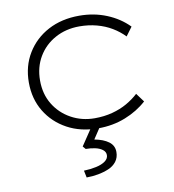

<svg xmlns="http://www.w3.org/2000/svg" viewBox="-84 -606 825 911"><g transform="rotate(-10 328.0 -151.0)"><path d="M355 10Q271 10 206.5 -25Q142 -60 105 -121Q68 -182 68 -261Q68 -340 105.5 -401.5Q143 -463 208 -497.5Q273 -532 358 -532Q429 -532 490 -507Q551 -482 594 -438L563 -396Q538 -422 505.5 -441.5Q473 -461 433.5 -471.5Q394 -482 350 -482Q285 -482 233 -453.5Q181 -425 151.5 -375Q122 -325 122 -261Q122 -196 152 -146.5Q182 -97 233.5 -68.5Q285 -40 347 -40Q393 -40 432.5 -50.5Q472 -61 503.5 -79Q535 -97 560 -120L591 -78Q547 -38 486.5 -14Q426 10 355 10ZM260 230 253 196Q285 195 312.5 189Q340 183 356.5 171Q373 159 373 142Q373 126 359 115.5Q345 105 323.5 100.5Q302 96 279 96L267 82L326 -6H370L327 59Q370 67 395 85.5Q420 104 420 135Q420 162 405.5 181Q391 200 367 210Q343 220 315.5 225Q288 230 260 230Z"/></g></svg>

Font: Lexend Exa ExtraLight
Style: Regular
Weight: 250
Designer: Bonnie Shaver-Troup, Thomas Jockin
Foundry: Lexend
Version: Version 1.007